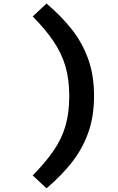

<svg xmlns="http://www.w3.org/2000/svg" viewBox="-20 -893 655 1069"><path d="M365.6 -359Q365.6 -451.8 344.1 -524.6Q322.6 -597.4 277.7 -663.6Q232.8 -729.7 162.1 -801.5L239 -873.3Q321 -804.1 380.3 -728.7Q439.5 -653.3 471.5 -563.1Q503.6 -472.8 503.6 -359Q503.6 -245.1 471.5 -154.9Q439.5 -64.6 380.3 10.8Q321 86.2 239 155.4L162.1 83.6Q235.9 8.7 280.5 -57.2Q325.1 -123.1 345.4 -194.9Q365.6 -266.7 365.6 -359Z"/></svg>

Font: Fira Code SemiBold
Style: Regular
Weight: 600
Designer: Carrois Corporate, Edenspiekermann AG, Nikita Prokopov
Foundry: Carrois Corporate, Edenspiekermann AG, Nikita Prokopov
Version: Version 6.002